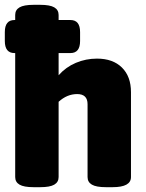

<svg xmlns="http://www.w3.org/2000/svg" viewBox="-20 -774 605 796"><path d="M119 2Q79 2 61 -8.5Q43 -19 43 -40V-554H40Q0 -554 0 -604V-641Q0 -691 40 -691H43V-712Q43 -733 61 -743.5Q79 -754 119 -754H147Q187 -754 205 -743.5Q223 -733 223 -712V-691H272Q312 -691 312 -641V-604Q312 -554 272 -554H223V-462Q253 -496 294.5 -513.5Q336 -531 382 -531Q448 -531 485.5 -494Q523 -457 523 -392V-40Q523 2 447 2H419Q379 2 361 -8.5Q343 -19 343 -40V-342Q343 -384 300 -384Q258 -384 223 -352V-40Q223 -19 205 -8.5Q187 2 147 2Z"/></svg>

Font: Asap Black
Style: Regular
Weight: 900
Designer: Pablo Cosgaya
Foundry: Omnibus-Type
Version: Version 3.001; ttfautohint (v1.8.4.7-5d5b)